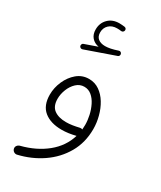

<svg xmlns="http://www.w3.org/2000/svg" viewBox="-237 -776 937 1119"><g transform="rotate(30 231.5 -216.0)"><path d="M85.4 -467.8Q83.5 -473.6 85.9 -480Q88.4 -486.3 94.7 -488.3L179.7 -518.1Q149.9 -523.4 132.1 -543.9Q114.3 -564.5 114.3 -597.2Q114.3 -640.6 142.6 -668.9Q170.9 -697.3 216.8 -697.3Q224.6 -697.3 234.9 -696.5Q245.1 -695.8 252 -694.8Q266.6 -691.9 265.6 -677.7Q265.1 -671.4 259.8 -666.7Q254.4 -662.1 247.6 -663.1Q242.7 -664.1 234.1 -664.6Q225.6 -665 219.7 -665Q186.5 -665 166 -645.5Q145.5 -626 145.5 -595.7Q145.5 -567.9 162.8 -554Q180.2 -540 210 -540Q225.6 -540 245.6 -543.9Q265.6 -547.9 293 -557.1Q299.8 -559.6 305.7 -556.2Q311.5 -552.7 313 -546.4Q314.9 -540 311.8 -534.4Q308.6 -528.8 303.2 -527.3L105.5 -458Q99.1 -456.1 93.5 -459Q87.9 -461.9 85.4 -467.8ZM226.1 -328.1Q265.6 -328.1 296.6 -306.6Q327.6 -285.2 349.1 -249.8Q370.6 -214.4 381.8 -171.6Q393.1 -128.9 393.1 -86.9Q393.1 3.9 351.8 75.7Q310.5 147.5 240 195.8Q169.4 244.1 81.5 264.6Q70.3 266.6 61 260.3Q51.8 253.9 49.3 243.2Q46.9 231.9 53.5 222.9Q60.1 213.9 70.8 210.9Q168.5 186 236.3 130.9Q304.2 75.7 328.1 -3.9Q277.8 8.8 234.4 8.8Q159.7 8.8 116.2 -26.6Q72.8 -62 72.8 -134.8Q72.8 -181.2 92.3 -225.6Q111.8 -270 146.2 -299.1Q180.7 -328.1 226.1 -328.1ZM124 -136.7Q124 -86.4 153.8 -64.5Q183.6 -42.5 233.9 -42.5Q255.4 -42.5 277.1 -45.9Q298.8 -49.3 321.3 -54.7Q329.6 -57.1 338.4 -53.2Q339.8 -68.8 339.8 -85Q339.8 -114.7 332.5 -147.7Q325.2 -180.7 310.8 -209.7Q296.4 -238.8 274.9 -256.8Q253.4 -274.9 225.1 -274.9Q194.8 -274.9 171.9 -253.2Q148.9 -231.4 136.5 -199.5Q124 -167.5 124 -136.7Z"/></g></svg>

Font: Mikhak Light
Style: Regular
Weight: 300
Designer: Amin Abedi
Version: Version 3.3